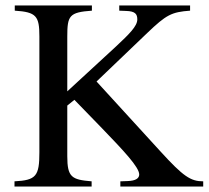

<svg xmlns="http://www.w3.org/2000/svg" viewBox="-20 -682 763 702"><path d="M723 0V-19C677 -19 650 -37 567 -128L333 -384L519 -562C588 -628 607 -638 675 -643V-662H416V-643L441 -642C474 -641 482 -631 482 -611C482 -586 452 -557 404 -512L226 -348V-548C226 -625 233 -637 316 -643V-662H34V-643C113 -638 124 -623 124 -549V-125C124 -38 112 -23 33 -19V0H315V-19C242 -25 226 -34 226 -111V-296L252 -317L352 -214C431 -132 489 -71 489 -44C489 -30 476 -21 447 -20L420 -19V0Z"/></svg>

Font: STIXGeneral
Style: Regular
Weight: 400
Designer: MicroPress Inc., with final additions and corrections provided by Coen Hoffman, Elsevier (retired)
Version: Version 1.1.0